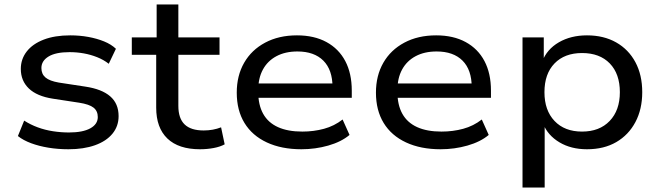

<svg xmlns="http://www.w3.org/2000/svg" viewBox="-20 -658 2946 858"><path d="M286 9Q239 9 196.5 2Q154 -5 119 -18Q84 -31 60 -50L88 -119Q116 -101 148.5 -89Q181 -77 217 -71.5Q253 -66 288 -66Q350 -66 383.5 -84.5Q417 -103 417 -135Q417 -162 398 -177Q379 -192 334 -199L216 -217Q145 -228 109 -262.5Q73 -297 73 -350Q73 -394 99.5 -428Q126 -462 175.5 -481Q225 -500 294 -500Q336 -500 374.5 -493Q413 -486 445 -473Q477 -460 498 -440L466 -373Q443 -391 414 -402.5Q385 -414 354 -419.5Q323 -425 291 -425Q229 -425 197 -405.5Q165 -386 165 -354Q165 -327 183.5 -311.5Q202 -296 243 -289L361 -271Q435 -260 472.5 -227.5Q510 -195 510 -139Q510 -94 482.5 -60.5Q455 -27 404.5 -9Q354 9 286 9Z M874 9Q778 9 728 -39Q678 -87 678 -177V-413H569V-491H680V-638H777V-491H961V-413H777V-185Q777 -129 805 -102Q833 -75 890 -75Q911 -75 930.5 -78.5Q950 -82 968 -89L984 -13Q964 -2 934.5 3.5Q905 9 874 9Z M1327 9Q1238 9 1172.5 -21.5Q1107 -52 1072.5 -108.5Q1038 -165 1038 -244Q1038 -320 1071 -377.5Q1104 -435 1165 -467.5Q1226 -500 1307 -500Q1384 -500 1439 -470Q1494 -440 1523 -385Q1552 -330 1552 -253V-221H1113V-285H1486L1466 -268Q1466 -346 1425 -387Q1384 -428 1309 -428Q1255 -428 1215.5 -407Q1176 -386 1155 -347.5Q1134 -309 1134 -256V-247Q1134 -189 1156 -149.5Q1178 -110 1222 -90Q1266 -70 1331 -70Q1382 -70 1428 -82.5Q1474 -95 1511 -124L1542 -55Q1505 -24 1447 -7.5Q1389 9 1327 9Z M1949 9Q1860 9 1794.5 -21.5Q1729 -52 1694.5 -108.5Q1660 -165 1660 -244Q1660 -320 1693 -377.5Q1726 -435 1787 -467.5Q1848 -500 1929 -500Q2006 -500 2061 -470Q2116 -440 2145 -385Q2174 -330 2174 -253V-221H1735V-285H2108L2088 -268Q2088 -346 2047 -387Q2006 -428 1931 -428Q1877 -428 1837.5 -407Q1798 -386 1777 -347.5Q1756 -309 1756 -256V-247Q1756 -189 1778 -149.5Q1800 -110 1844 -90Q1888 -70 1953 -70Q2004 -70 2050 -82.5Q2096 -95 2133 -124L2164 -55Q2127 -24 2069 -7.5Q2011 9 1949 9Z M2315 180V-491H2410V-383H2403Q2424 -438 2477.5 -469Q2531 -500 2603 -500Q2678 -500 2733.5 -468.5Q2789 -437 2819.5 -380Q2850 -323 2850 -246Q2850 -170 2819.5 -112.5Q2789 -55 2734 -23Q2679 9 2603 9Q2532 9 2480 -22Q2428 -53 2407 -105H2414V180ZM2581 -70Q2659 -70 2704.5 -117.5Q2750 -165 2750 -246Q2750 -328 2705 -374.5Q2660 -421 2581 -421Q2503 -421 2458 -374.5Q2413 -328 2413 -246Q2413 -165 2458 -117.5Q2503 -70 2581 -70Z"/></svg>

Font: Nunito Sans 10pt SemiExpanded Medium
Style: Regular
Weight: 500
Width: 6
Designer: Vernon Adams
Foundry: Vernon Adams
Version: Version 3.101;gftools[0.9.27]